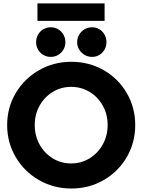

<svg xmlns="http://www.w3.org/2000/svg" viewBox="-20 -1086 826 1114"><path d="M21.5 -360.4Q21.5 -461.9 71.3 -545.9Q121.1 -629.9 206.3 -678.7Q291.5 -727.5 393.6 -727.5Q496.6 -727.5 581.5 -679Q666.5 -630.4 715.6 -546.1Q764.6 -461.9 764.6 -360.4Q764.6 -258.3 715.3 -174.1Q666 -89.8 581.3 -41Q496.6 7.8 393.6 7.8Q292 7.8 206.5 -41Q121.1 -89.8 71.3 -174.3Q21.5 -258.8 21.5 -360.4ZM604.5 -360.4Q604.5 -422.4 576.4 -472.9Q548.3 -523.4 499.8 -552.7Q451.2 -582 392.6 -582Q334.5 -582 286.1 -552.7Q237.8 -523.4 209.7 -472.9Q181.6 -422.4 181.6 -360.4Q181.6 -298.8 209.5 -248Q237.3 -197.3 285.6 -167.5Q334 -137.7 392.6 -137.7Q451.7 -137.7 500 -167.5Q548.3 -197.3 576.4 -248Q604.5 -298.8 604.5 -360.4ZM427.7 -840.8Q427.7 -864.7 439.5 -884.8Q451.2 -904.8 470.9 -916.3Q490.7 -927.7 514.6 -927.7Q537.6 -927.7 556.6 -916.3Q575.7 -904.8 586.7 -884.8Q597.7 -864.7 597.7 -840.8Q597.7 -817.9 586.7 -798.3Q575.7 -778.8 556.6 -767.3Q537.6 -755.9 514.6 -755.9Q490.7 -755.9 470.9 -767.3Q451.2 -778.8 439.5 -798.3Q427.7 -817.9 427.7 -840.8ZM189.5 -840.8Q189.5 -864.7 200.7 -884.8Q211.9 -904.8 231.4 -916.3Q251 -927.7 274.4 -927.7Q297.9 -927.7 317.4 -916.3Q336.9 -904.8 348.1 -884.8Q359.4 -864.7 359.4 -840.8Q359.4 -817.9 348.1 -798.3Q336.9 -778.8 317.4 -767.3Q297.9 -755.9 274.4 -755.9Q251 -755.9 231.4 -767.3Q211.9 -778.8 200.7 -798.3Q189.5 -817.9 189.5 -840.8ZM197.3 -1066.4H586.9V-964.8H197.3Z"/></svg>

Font: Reddit Sans Fudge ExtraBold
Style: Regular
Weight: 800
Designer: Stephen Hutchings
Foundry: Reddit
Version: Version 1.011